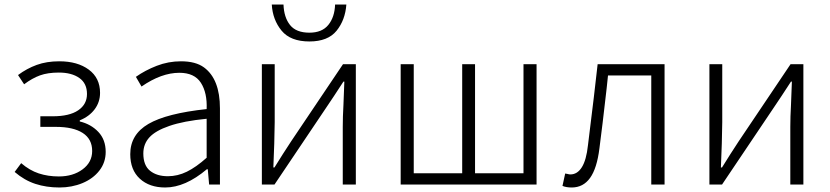

<svg xmlns="http://www.w3.org/2000/svg" viewBox="-20 -819 3684 852"><path d="M45 -56 74 -95Q111 -63 152 -49.5Q193 -36 241 -36Q304 -36 346.5 -67.5Q389 -99 389 -149Q389 -202 347 -229Q305 -256 228 -256H159V-303H214Q288 -303 327 -329.5Q366 -356 366 -402Q366 -449 332 -473Q298 -497 241 -497Q192 -497 157.5 -484.5Q123 -472 87 -445L60 -486Q99 -515 143 -531Q187 -547 243 -547Q324 -547 374 -510Q424 -473 424 -407Q424 -366 400 -334Q376 -302 334 -285V-280Q384 -268 416.5 -233.5Q449 -199 449 -145Q449 -98 421 -62Q393 -26 346 -6.5Q299 13 244 13Q186 13 137 -3Q88 -19 45 -56Z M558 -135Q558 -222 638.5 -269Q719 -316 897 -335Q900 -407 871.5 -451.5Q843 -496 776 -496Q696 -496 608 -435L583 -478Q624 -507 675.5 -527Q727 -547 783 -547Q848 -547 885 -520Q956 -468 956 -338V0H908L902 -68H898Q802 13 713 13Q643 13 600.5 -26Q558 -65 558 -135ZM897 -119V-292Q794 -282 731 -260Q670 -239 643 -209.5Q616 -180 616 -138Q616 -85 646 -61Q676 -37 725 -37Q768 -37 809 -57Q850 -77 897 -119Z M1142 -534H1199V-277Q1199 -252 1197 -182L1193 -76H1198L1235 -135L1272 -192L1502 -534H1559V0H1501V-256Q1501 -301 1504 -353L1508 -457H1504Q1460 -389 1428 -342L1198 0H1142ZM1186 -799H1238Q1240 -742 1267 -708Q1294 -674 1353 -674Q1409 -674 1437 -708.5Q1465 -743 1467 -799H1517Q1512 -730 1473.5 -682.5Q1435 -635 1353 -635Q1269 -635 1229.5 -683Q1190 -731 1186 -799Z M1758 -534H1816V-50H2031V-534H2088V-50H2303V-534H2361V0H1758Z M2476 6 2488 -49 2499 -47Q2505 -45 2511 -45Q2542 -45 2562 -77Q2582 -109 2589 -174Q2619 -414 2632 -534H2929V0H2870V-484H2678L2672 -427Q2652 -251 2640 -161Q2629 -72 2598.5 -29.5Q2568 13 2517 13Q2493 13 2476 6Z M3128 -534H3185V-277Q3185 -252 3183 -182L3179 -76H3184L3221 -135L3258 -192L3488 -534H3545V0H3487V-256Q3487 -301 3490 -353L3494 -457H3490Q3446 -389 3414 -342L3184 0H3128Z"/></svg>

Font: Merged Yaku Han JP Light
Style: Regular
Weight: 300
Designer: Ryoko NISHIZUKA 西塚涼子 (kana, bopomofo & ideographs); Paul D. Hunt (Latin, Greek & Cyrillic); Sandoll Communications 산돌커뮤니
Foundry: Adobe
Version: Version 2.004